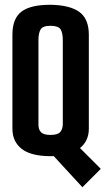

<svg xmlns="http://www.w3.org/2000/svg" viewBox="-20 -647 442 804"><path d="M193 7Q110 7 71 -23.5Q32 -54 32 -108V-502Q32 -569 69.5 -598Q107 -627 191 -627Q271 -626 311.5 -597.5Q352 -569 352 -501V-108Q352 -54 310.5 -23.5Q269 7 193 7ZM191 -82Q222 -82 232.5 -94.5Q243 -107 243 -129V-479Q243 -510 233.5 -524.5Q224 -539 191 -539Q159 -539 150 -523.5Q141 -508 141 -480V-125Q141 -104 152 -93Q163 -82 191 -82ZM325 137 198 -1 268 -74 402 60Z"/></svg>

Font: Smooch Sans Thin
Style: Bold
Weight: 700
Version: Version 1.010